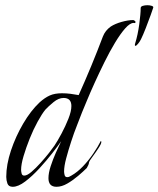

<svg xmlns="http://www.w3.org/2000/svg" viewBox="-20 -715 608 737"><path d="M29 2Q13 2 8.5 -10.5Q4 -23 4 -36Q4 -83 22 -137Q40 -191 69 -240.5Q98 -290 132 -322Q152 -340 171 -348.5Q190 -357 218 -357Q234 -357 250 -355Q266 -353 282 -350Q332 -461 375 -575Q384 -598 405 -613Q422 -624 447 -631Q472 -638 491 -638Q493 -638 496 -636Q499 -634 500 -632V-629Q499 -626 497 -626.5Q495 -627 493 -627Q479 -627 460.5 -606Q442 -585 421.5 -551Q401 -517 381 -476.5Q361 -436 343.5 -397.5Q326 -359 313.5 -328.5Q301 -298 295 -284Q288 -265 276 -235Q264 -205 253 -171Q242 -137 234 -107Q226 -77 226 -57Q226 -51 228 -43Q230 -35 238 -35Q243 -35 246.5 -37Q250 -39 254 -41Q277 -54 298.5 -76.5Q320 -99 338 -125.5Q356 -152 367 -174Q369 -173 369 -170Q369 -163 357.5 -145.5Q346 -128 334.5 -112.5Q323 -97 322 -93Q321 -86 319 -81.5Q317 -77 313 -70Q300 -57 280 -40Q260 -23 238.5 -10.5Q217 2 197 2Q166 2 166 -31Q166 -51 174.5 -77Q183 -103 194.5 -129Q206 -155 215 -173Q204 -157 181.5 -128Q159 -99 131.5 -69Q104 -39 77 -18.5Q50 2 29 2ZM73 -41Q84 -41 100.5 -55Q117 -69 135.5 -89.5Q154 -110 168.5 -128.5Q183 -147 189 -156Q201 -174 216 -202Q231 -230 242.5 -259Q254 -288 254 -308Q254 -339 224 -339Q205 -339 185.5 -323Q166 -307 154 -294Q141 -278 124.5 -248Q108 -218 94 -183Q80 -148 70.5 -116Q61 -84 61 -63Q61 -57 63 -49Q65 -41 73 -41ZM500 -539Q496 -539 499 -549Q509 -581 514.5 -621.5Q520 -662 520 -684Q520 -690 528 -692.5Q536 -695 546 -695Q555 -695 562.5 -692.5Q570 -690 568 -685Q567 -681 558.5 -657.5Q550 -634 539.5 -607Q529 -580 521 -564Q516 -554 509.5 -546.5Q503 -539 500 -539Z"/></svg>

Font: Beau Rivage
Style: Regular
Weight: 400
Designer: Robert E. Leuschke
Foundry: Robert E. Leuschke
Version: Version 1.010; ttfautohint (v1.8.3)